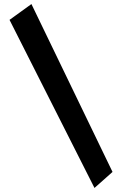

<svg xmlns="http://www.w3.org/2000/svg" viewBox="-20 -889 602 947"><path d="M446 38 27 -791 135 -869 535 -41Z"/></svg>

Font: Marhey Light
Style: Regular
Weight: 300
Designer: Nur Syamsi & Bustanul Arifin
Foundry: Namelatype
Version: Version 1.000